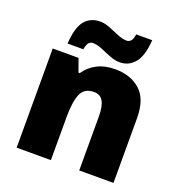

<svg xmlns="http://www.w3.org/2000/svg" viewBox="-137 -889 945 1006"><g transform="rotate(20 335.0 -386.0)"><path d="M412 -563Q498 -563 552 -515Q606 -467 606 -360V0H415V-302Q415 -357 399 -385Q383 -413 348 -413Q294 -413 275.5 -369Q257 -325 257 -242V0H66V-553H210L236 -480H243Q269 -519 311.5 -541Q354 -563 412 -563ZM130 -604Q136 -696 167.5 -733.5Q199 -771 253 -771Q278 -771 306.5 -759.5Q335 -748 363.5 -736Q392 -724 417 -724Q426 -724 436.5 -732.5Q447 -741 452 -772H541Q535 -682 502 -643.5Q469 -605 421 -605Q392 -605 362.5 -617Q333 -629 305.5 -640.5Q278 -652 253 -652Q244 -652 234 -644Q224 -636 218 -604Z"/></g></svg>

Font: Noto Sans Meetei Mayek Black
Style: Regular
Weight: 900
Designer: Monotype Design Team and Neelakash Kshetrimayum
Foundry: Monotype Imaging Inc.
Version: Version 2.002; ttfautohint (v1.8.4.7-5d5b)